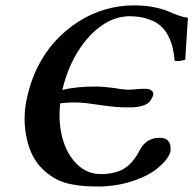

<svg xmlns="http://www.w3.org/2000/svg" viewBox="-20 -678 713 708"><path d="M352.1 -36.1Q402.3 -36.1 436 -55.4Q469.7 -74.7 495.1 -124Q519 -169.9 568.8 -169.9Q590.3 -169.9 600.3 -158.4Q610.4 -147 608.9 -127.9V-122.1Q608.9 -117.7 606.9 -113.8Q597.2 -85.4 549.8 -48.8Q545.4 -45.9 535.2 -39.8Q524.9 -33.7 522 -32.2Q446.8 6.3 353 9.8Q317.4 9.8 294.2 8.3Q271 6.8 241.7 1.2Q212.4 -4.4 187.7 -17.3Q163.1 -30.3 141.1 -50.8Q94.7 -92.8 78.6 -167Q62.5 -241.2 79.1 -314.9Q91.8 -377.4 119.4 -432.1Q147 -486.8 185.1 -527.8Q223.1 -568.8 269.5 -598.4Q315.9 -627.9 367.9 -643.1Q419.9 -658.2 473.1 -658.2Q513.7 -658.2 547.1 -651.6Q580.6 -645 598.4 -637Q616.2 -628.9 636.5 -621.6Q656.7 -614.3 672.9 -612.8Q670.9 -586.9 668 -536.1Q665 -485.4 663.1 -458Q640.1 -450.2 624 -454.1Q621.6 -481.9 616.2 -503.9Q610.8 -525.9 599.1 -548.1Q587.4 -570.3 569.6 -585Q551.8 -599.6 522.5 -608.9Q493.2 -618.2 455.1 -618.2Q447.8 -618.2 443.8 -617.2Q393.1 -613.8 344.7 -576.2Q296.4 -538.6 261.2 -478Q226.1 -417.5 210 -346.2Q258.8 -358.9 334 -358.9Q367.7 -358.9 429.2 -349.1Q444.8 -347.2 456.1 -347.2Q458.5 -347.7 464.4 -347.7Q470.2 -347.7 473.1 -348.1Q476.6 -348.6 483.2 -349.1Q489.7 -349.6 493.2 -350.1Q504.9 -350.6 513.9 -350.6Q522.9 -350.6 529.8 -348.9Q536.6 -347.2 540 -342.8Q546.4 -338.4 544.9 -328.1Q544.9 -323.2 540 -316.9Q529.8 -285.6 470.2 -282.2H431.2Q428.7 -282.2 424.3 -282.7Q419.9 -283.2 418 -283.2Q390.6 -284.2 343.5 -291.5Q296.4 -298.8 271 -299.8Q235.4 -301.3 202.1 -296.9Q194.3 -228.5 210.2 -169.2Q226.1 -109.9 263.4 -73Q300.8 -36.1 352.1 -36.1Z"/></svg>

Font: Common Serif SemiBold
Style: Italic
Weight: 600
Italic angle: -12°
Designer: Philipp H. Poll, Khaled Hosny
Foundry: Stefan Peev, Context Ltd.
Version: Version 1.026